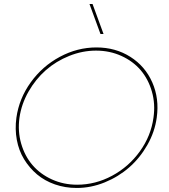

<svg xmlns="http://www.w3.org/2000/svg" viewBox="-20 -911 832 948"><path d="M61 -330.1Q74.2 -424.3 131.6 -504.2Q189 -584 275.4 -630.4Q361.8 -676.8 456.1 -676.8Q550.3 -676.8 623.5 -630.4Q696.8 -584 731.9 -504.2Q767.1 -424.3 753.9 -330.1Q744.1 -259.3 707.5 -195.1Q670.9 -130.9 617.9 -84.5Q564.9 -38.1 497.1 -10.5Q429.2 17.1 358.9 17.1Q301.8 17.1 251.2 -0.5Q200.7 -18.1 162.8 -50Q125 -82 98.9 -124.8Q72.8 -167.5 63 -220.5Q53.2 -273.4 61 -330.1ZM76.2 -330.1Q66.9 -262.7 84.7 -201.4Q102.5 -140.1 140.6 -95.7Q178.7 -51.3 236.3 -25.1Q293.9 1 360.8 1Q451.2 1 533.4 -43.2Q615.7 -87.4 670.7 -163.8Q725.6 -240.2 737.8 -330.1Q747.6 -397.5 730 -458.7Q712.4 -520 674.6 -564.5Q636.7 -608.9 579.1 -635Q521.5 -661.1 454.1 -661.1Q387.2 -661.1 322 -635Q256.8 -608.9 206.3 -564.5Q155.8 -520 120.8 -458.7Q85.9 -397.5 76.2 -330.1ZM421.9 -891.1H437L491.2 -743.2H476.1Z"/></svg>

Font: Human Sans Thin
Style: Italic
Weight: 100
Italic angle: -8°
Designer: Tim Radville
Foundry: Continuum
Version: Version 1.000;FEAKit 1.0